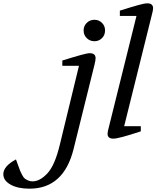

<svg xmlns="http://www.w3.org/2000/svg" viewBox="-322 -827 941 1155"><path d="M-302 221Q-302 173 -226 132Q-222 142 -213 167.5Q-204 193 -200.5 201.5Q-197 210 -188.5 226Q-180 242 -172.5 247.5Q-165 253 -153 258.5Q-141 264 -126 264Q-82 264 -37 216Q8 168 38 43L153 -431H53V-463Q127 -486 165.5 -496.5Q204 -507 218 -507Q253 -507 253 -477Q253 -463 246 -436L121 68Q62 308 -145 308Q-215 308 -258.5 283.5Q-302 259 -302 221ZM181 -644Q181 -671 200 -689.5Q219 -708 246 -708Q273 -708 291.5 -689.5Q310 -671 310 -644Q310 -616 291.5 -597.5Q273 -579 246 -579Q219 -579 200 -597.5Q181 -616 181 -644Z M325 -22Q325 -35 333 -63L499 -731H399V-763Q472 -786 510 -796.5Q548 -807 564 -807Q599 -807 599 -777Q599 -765 591 -736L425 -68H525V-37Q393 7 360 7Q325 7 325 -22Z"/></svg>

Font: Volkhov
Style: Italic
Weight: 400
Italic angle: -12°
Designer: Cyreal (www.cyreal.org)
Foundry: Cyreal (www.cyreal.org)
Version: Version 1.010